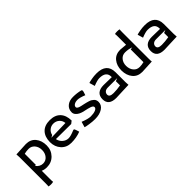

<svg xmlns="http://www.w3.org/2000/svg" viewBox="78 -1453 2504 2504"><g transform="rotate(-45 1329.5 -201.0)"><path d="M60.1 -341.8Q60.1 -376.5 57.1 -396H63.5Q95.2 -396.5 156.7 -400.6Q218.3 -404.8 240.2 -404.8Q324.7 -404.8 372.3 -347.4Q419.9 -290 419.9 -200.2Q419.9 -112.8 363.3 -54Q306.6 4.9 220.2 4.9Q175.8 4.9 140.1 -11.2V140.1Q140.1 186 143.1 194.8Q127 200.2 100.1 200.2Q73.2 200.2 57.1 194.8Q60.1 186 60.1 140.1ZM140.1 -120.1 123.5 -118.2Q140.1 -93.3 165.3 -79.1Q190.4 -64.9 220.2 -64.9Q270.5 -64.9 302.7 -103.3Q335 -141.6 335 -200.2Q335 -258.3 302.7 -296.6Q270.5 -335 220.2 -335Q180.2 -335 140.1 -324.7Z M479.5 -200.2Q480.5 -296.9 532 -350.8Q583.5 -404.8 679.7 -404.8Q775.4 -404.8 826.7 -350.6Q877.9 -296.4 878.9 -200.2V-199.2L842.8 -170.9L562.5 -172.9Q571.8 -125.5 607.7 -94.2Q643.6 -63 688.5 -63Q727.5 -63 801.3 -94.2Q808.1 -97.2 812.5 -97.2Q824.2 -97.2 832 -71.8L846.2 -26.4Q768.1 4.9 671.9 4.9Q586.4 4.9 533 -53.5Q479.5 -111.8 479.5 -200.2ZM565.9 -245.1 533.2 -227.1 799.3 -233.9Q794.9 -280.8 761.5 -310.3Q728 -339.8 680.2 -339.8Q639.2 -339.8 606.9 -313.7Q574.7 -287.6 565.9 -245.1Z M954.6 -274.9Q954.6 -333.5 996.8 -369.1Q1039.1 -404.8 1107.9 -404.8Q1179.2 -404.8 1245.6 -388.2Q1256.8 -385.3 1256.8 -371.6Q1256.8 -364.3 1254.4 -355.5L1238.8 -306.6Q1163.1 -336.9 1124.5 -336.9Q1086.4 -336.9 1063 -322.3Q1039.6 -307.6 1039.6 -285.2Q1039.6 -277.3 1044.7 -271Q1049.8 -264.6 1056.9 -260.3Q1064 -255.9 1077.6 -251.7Q1091.3 -247.6 1101.8 -245.1Q1112.3 -242.7 1131.3 -238.8Q1139.2 -237.3 1143.1 -236.3Q1167 -231 1180.4 -227.5Q1193.8 -224.1 1215.3 -217.5Q1236.8 -210.9 1249.3 -203.1Q1261.7 -195.3 1274.7 -183.8Q1287.6 -172.4 1293.7 -156.7Q1299.8 -141.1 1299.8 -122.1Q1299.8 -64.5 1246.6 -29.8Q1193.4 4.9 1109.9 4.9Q1063.5 4.9 1007.3 -3.7Q951.2 -12.2 936.5 -18.1L959 -95.2Q1046.9 -60.1 1093.3 -60.1Q1146.5 -60.1 1180.7 -73.7Q1214.8 -87.4 1214.8 -111.8Q1214.8 -122.6 1205.3 -131.3Q1195.8 -140.1 1176.8 -146.7Q1157.7 -153.3 1138.9 -158Q1120.1 -162.6 1092.8 -168.5Q1090.8 -168.9 1089.6 -169.2Q1088.4 -169.4 1086.4 -169.7Q1084.5 -169.9 1083 -170.4Q1048.3 -177.7 1020.8 -190.4Q993.2 -203.1 973.9 -225.3Q954.6 -247.6 954.6 -274.9ZM936.5 -18.1Z M1359.4 -109.9Q1359.4 -170.4 1395.3 -201.2Q1431.2 -231.9 1499.5 -231.9L1649.4 -229V-237.8Q1649.4 -335 1525.4 -335Q1487.3 -335 1411.6 -304.7L1389.2 -381.8Q1405.3 -388.2 1450.9 -396.5Q1496.6 -404.8 1542.5 -404.8Q1728 -404.8 1729.5 -240.2V-58.1Q1729.5 -23.4 1732.4 -3.9H1725.6Q1690.9 -3.9 1605.7 0.5Q1520.5 4.9 1499.5 4.9Q1359.4 4.9 1359.4 -109.9ZM1444.8 -109.9Q1444.8 -64.9 1519.5 -64.9Q1581.1 -64.9 1649.4 -77.1V-153.8L1689.5 -169.9H1517.6Q1482.4 -169.9 1463.6 -152.8Q1444.8 -135.7 1444.8 -109.9Z M1799.3 -200.2Q1799.3 -290 1847.2 -347.4Q1895 -404.8 1979.5 -404.8Q1996.1 -404.8 2079.6 -396V-542Q2079.6 -588.4 2076.7 -597.2Q2091.3 -602.1 2119.6 -602.1Q2147.9 -602.1 2162.6 -597.2Q2159.7 -588.4 2159.7 -542V-58.1Q2159.7 -18.6 2162.6 -3.9H2156.7Q2126 -3.4 2064.2 0.7Q2002.4 4.9 1979.5 4.9Q1895.5 4.9 1847.9 -52.7Q1800.3 -110.4 1799.3 -200.2ZM1884.8 -200.2Q1885.7 -141.6 1917.5 -103.3Q1949.2 -64.9 1999.5 -64.9Q2039.6 -64.9 2079.6 -75.2V-310.1L2112.3 -314.9Q2060.1 -335 1999.5 -335Q1949.2 -335 1917 -296.6Q1884.8 -258.3 1884.8 -200.2Z M2249 -109.9Q2249 -170.4 2284.9 -201.2Q2320.8 -231.9 2389.2 -231.9L2539.1 -229V-237.8Q2539.1 -335 2415 -335Q2377 -335 2301.3 -304.7L2278.8 -381.8Q2294.9 -388.2 2340.6 -396.5Q2386.2 -404.8 2432.1 -404.8Q2617.7 -404.8 2619.1 -240.2V-58.1Q2619.1 -23.4 2622.1 -3.9H2615.2Q2580.6 -3.9 2495.4 0.5Q2410.2 4.9 2389.2 4.9Q2249 4.9 2249 -109.9ZM2334.5 -109.9Q2334.5 -64.9 2409.2 -64.9Q2470.7 -64.9 2539.1 -77.1V-153.8L2579.1 -169.9H2407.2Q2372.1 -169.9 2353.3 -152.8Q2334.5 -135.7 2334.5 -109.9Z"/></g></svg>

Font: Nikodecs
Style: Medium
Weight: 500
Version: Version 0.29